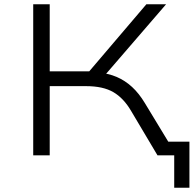

<svg xmlns="http://www.w3.org/2000/svg" viewBox="-20 -725 904 896"><path d="M793 151V0H740V-64H864V151ZM135 0V-705H212V-392H409L381 -374L663 -705H755L460 -363L433 -387Q485 -383 524.5 -366Q564 -349 596.5 -319Q629 -289 656 -244L804 0H715L592 -207Q557 -267 509 -295Q461 -323 382 -323H212V0Z"/></svg>

Font: Nunito Sans 7pt Expanded Light
Style: Regular
Weight: 300
Width: 7
Designer: Vernon Adams
Foundry: Vernon Adams
Version: Version 3.101;gftools[0.9.27]